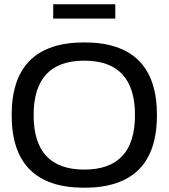

<svg xmlns="http://www.w3.org/2000/svg" viewBox="-20 -880 798 909"><path d="M378.9 8.8Q723.1 8.8 723.1 -335Q723.1 -679.2 378.9 -679.2Q35.2 -679.2 35.2 -335Q35.2 8.8 378.9 8.8ZM378.9 -592.8Q619.1 -592.8 619.1 -335Q619.1 -77.1 378.9 -77.1Q139.2 -77.1 139.2 -335Q139.2 -592.8 378.9 -592.8ZM231.9 -792V-859.9H525.9V-792Z"/></svg>

Font: LT Wave
Style: Regular
Weight: 400
Designer: Daniel Lyons
Version: Version 2.5 (Glyphs App)